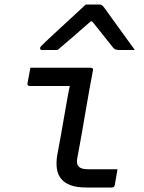

<svg xmlns="http://www.w3.org/2000/svg" viewBox="-20 -833 640 853"><path d="M115 -532Q160 -532 204.5 -532Q249 -532 294 -532Q339 -532 384 -532Q387 -532 389 -531Q391 -530 392.5 -527.5Q394 -525 393 -521Q384 -473 375.5 -426Q367 -379 359 -331Q351 -283 342.5 -235Q334 -187 325 -139Q321 -121 322 -110.5Q323 -100 331 -92Q337 -86 347.5 -83.5Q358 -81 376 -81Q402 -81 431.5 -81Q461 -81 486 -81H502Q499 -63 496 -46Q493 -29 490 -11Q489 -5 485.5 -2.5Q482 0 477 0Q471 0 452 0Q433 0 408.5 0Q384 0 363 0Q320 0 292.5 -10.5Q265 -21 250.5 -40Q236 -59 232.5 -85Q229 -111 234 -142Q242 -182 248.5 -220.5Q255 -259 262 -297.5Q269 -336 275.5 -374.5Q282 -413 290 -451H272Q245 -451 218.5 -451Q192 -451 165 -451Q138 -451 111 -451Q107 -451 104 -454Q101 -457 102 -462Q105 -479 108.5 -497Q112 -515 115 -532ZM361 -813Q376 -813 391 -813Q406 -813 421 -813Q429 -813 434 -809Q439 -805 449 -791Q455 -782 470 -761.5Q485 -741 504.5 -714Q524 -687 543.5 -660Q563 -633 579 -611Q560 -611 544 -611Q528 -611 510 -611Q499 -611 493.5 -613Q488 -615 482 -622Q471 -635 443 -671Q415 -707 372 -759L412 -738H359L408 -760Q348 -707 308 -672.5Q268 -638 236 -611H167Q163 -611 161 -612Q159 -613 158.5 -615.5Q158 -618 158 -620Q159 -624 163 -628.5Q167 -633 183 -648Q198 -662 222 -684.5Q246 -707 273.5 -732Q301 -757 324.5 -779Q348 -801 361 -813Z"/></svg>

Font: RecMonoLinear Nerd Font Mono
Style: Italic
Weight: 400
Italic angle: -10°
Monospace: yes
Version: Version 1.085; ttfautohint (v1.8.4.7-5d5b);Nerd Fonts 3.2.1